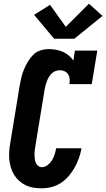

<svg xmlns="http://www.w3.org/2000/svg" viewBox="-20 -1008 573 1036"><path d="M206 8Q183 8 160.5 4.5Q138 1 118.5 -8.5Q99 -18 83 -32.5Q67 -47 56 -65Q45 -83 38.5 -104.5Q32 -126 30 -148.5Q28 -171 30 -194Q32 -217 36 -240L86 -545Q90 -567 95 -589Q100 -611 109 -632.5Q118 -654 130 -674.5Q142 -695 159 -712Q176 -729 198.5 -736Q221 -743 244 -743Q263 -743 282.5 -739.5Q302 -736 319 -728.5Q336 -721 350.5 -709Q365 -697 376 -681L384 -735H505L475 -554H354Q357 -568 356 -581.5Q355 -595 348.5 -606Q342 -617 329.5 -623Q317 -629 304 -629Q292 -629 280.5 -625Q269 -621 260 -612.5Q251 -604 244.5 -593.5Q238 -583 233.5 -571.5Q229 -560 226 -548.5Q223 -537 221 -526L171 -221Q169 -209 167.5 -197.5Q166 -186 166 -174.5Q166 -163 167.5 -151.5Q169 -140 173 -130Q177 -120 185.5 -113Q194 -106 206 -106Q222 -106 237 -117.5Q252 -129 261 -144Q270 -159 275 -175.5Q280 -192 283 -208H420Q415 -181 406 -155.5Q397 -130 383.5 -105.5Q370 -81 351.5 -59Q333 -37 309.5 -21.5Q286 -6 259 1Q232 8 206 8ZM381 -799H272L164 -928L250 -982L335 -863L460 -988L533 -922Z"/></svg>

Font: Iosevka Slab Heavy Oblique
Style: Regular
Weight: 900
Italic angle: -9°
Monospace: yes
Designer: Belleve Invis
Foundry: Belleve Invis
Version: Version 11.1.1; ttfautohint (v1.8.3)